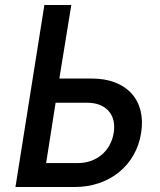

<svg xmlns="http://www.w3.org/2000/svg" viewBox="-20 -750 640 770"><path d="M42 0H280C419 0 526 -87 546 -217C567 -348 488 -435 349 -435H218L266 -730H158ZM165 -96 203 -338H330C405 -338 448 -290 436 -217C424 -144 367 -96 292 -96Z"/></svg>

Font: JetBrains Mono SemiBold
Style: Italic
Weight: 472
Italic angle: -9°
Monospace: yes
Designer: Philipp Nurullin, Konstantin Bulenkov
Foundry: JetBrains
Version: Version 2.305